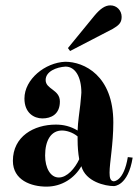

<svg xmlns="http://www.w3.org/2000/svg" viewBox="-20 -656 516 715"><path d="M402 19C391 17 388 6 388 -13C388 -51 402 -118 402 -200C402 -375 293 -426 223 -426C148 -423 71 -361 71 -289C71 -236 106 -215 138 -215C170 -215 203 -230 203 -278C203 -323 150 -323 150 -358C150 -390 190 -406 224 -408C260 -408 283 -370 283 -311C283 -306 282 -300 279 -266C276 -238 270 -203 269 -170C242 -186 216 -192 188 -192C106 -192 28 -148 28 -57C28 15 96 39 153 39C210 39 257 8 283 -37C299 21 372 37 404 37C404 37 457 38 474 -69L456 -71C441 20 404 19 404 19ZM275 -63C259 -29 230 5 199 5C168 5 148 -30 148 -77C148 -133 170 -170 211 -170C228 -170 251 -163 269 -148V-135C269 -110 271 -85 275 -63ZM399 -548C421 -561 433 -570 433 -593C433 -617 415 -636 391 -636C371 -636 353 -623 332 -598L233 -477L241 -466Z"/></svg>

Font: Purple Purse
Style: Regular
Weight: 400
Designer: Astigmatic (AOETI)
Foundry: Astigmatic (AOETI)
Version: Version 1.000